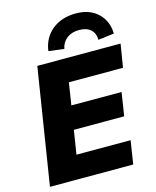

<svg xmlns="http://www.w3.org/2000/svg" viewBox="-136 -1036 914 1127"><g transform="rotate(-15 321.5 -472.0)"><path d="M25 0 137 -705H643L620 -564H291L270 -429H575L553 -287H247L224 -142H553L531 0ZM316 -760 222 -772Q233 -851 290 -897.5Q347 -944 434 -944Q519 -944 569 -895.5Q619 -847 620 -772L523 -760Q523 -800 498 -822.5Q473 -845 428 -845Q383 -845 353.5 -822.5Q324 -800 316 -760Z"/></g></svg>

Font: Mulish Black
Style: Italic
Weight: 900
Italic angle: -9°
Designer: Vernon Adams
Foundry: Vernon Adams
Version: Version 3.603; ttfautohint (v1.8.3)